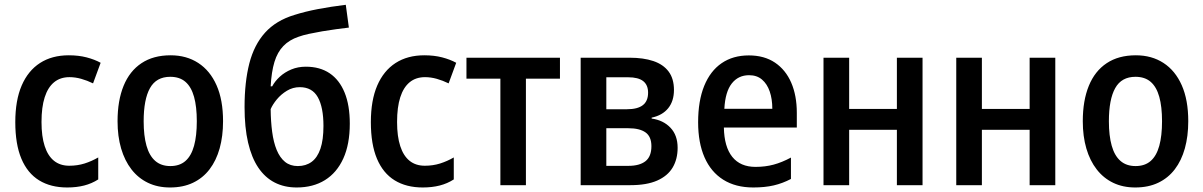

<svg xmlns="http://www.w3.org/2000/svg" viewBox="-20 -786 5108 815"><path d="M265.1 9.8Q195.3 9.8 146 -20.5Q96.7 -50.8 70.8 -112.3Q44.9 -173.8 44.9 -267.6Q44.9 -359.9 72 -422.9Q99.1 -485.8 149.9 -518.6Q200.7 -551.3 272 -551.3Q313.5 -551.3 347.4 -542.5Q381.3 -533.7 407.2 -519.5L375 -432.1Q350.1 -444.3 324.7 -451.4Q299.3 -458.5 274.9 -458.5Q235.8 -458.5 209.5 -436.8Q183.1 -415 169.7 -373Q156.2 -331.1 156.2 -268.1Q156.2 -207 169.7 -165.8Q183.1 -124.5 209.2 -103.5Q235.4 -82.5 273.9 -82.5Q308.6 -82.5 338.9 -92Q369.1 -101.6 397 -117.7V-24.4Q369.6 -6.8 337.2 1.5Q304.7 9.8 265.1 9.8Z M926.8 -271.5Q926.8 -208 912.4 -156.2Q897.9 -104.5 869.6 -67.4Q841.3 -30.3 799.3 -10.3Q757.3 9.8 701.7 9.8Q649.4 9.8 608.2 -10Q566.9 -29.8 538.1 -66.9Q509.3 -104 494.1 -155.8Q479 -207.5 479 -271.5Q479 -358.9 504.6 -421.6Q530.3 -484.4 580.6 -517.8Q630.9 -551.3 704.1 -551.3Q771.5 -551.3 821.5 -518.8Q871.6 -486.3 899.2 -424.1Q926.8 -361.8 926.8 -271.5ZM589.8 -271Q589.8 -210 601.8 -167.5Q613.8 -125 638.9 -103Q664.1 -81.1 703.1 -81.1Q742.7 -81.1 767.3 -102.8Q792 -124.5 803.7 -167Q815.4 -209.5 815.4 -271.5Q815.4 -333 803.7 -375Q792 -417 767.3 -438.5Q742.7 -460 702.6 -460Q643.6 -460 616.7 -412.1Q589.8 -364.3 589.8 -271Z M1018.1 -331.5Q1018.1 -437.5 1038.3 -516.6Q1058.6 -595.7 1105.2 -647.5Q1151.9 -699.2 1230 -722.7Q1274.4 -736.8 1328.9 -747.3Q1383.3 -757.8 1447.8 -765.6L1460.9 -668.9Q1436.5 -666 1407.2 -662.1Q1377.9 -658.2 1347.9 -653.1Q1317.9 -647.9 1291.7 -642.3Q1265.6 -636.7 1247.1 -629.9Q1208 -616.7 1182.9 -590.8Q1157.7 -564.9 1145 -523.2Q1132.3 -481.4 1128.9 -419.4H1135.3Q1147 -441.4 1167.7 -460.4Q1188.5 -479.5 1216.6 -491.2Q1244.6 -502.9 1278.3 -502.9Q1337.9 -502.9 1379.4 -474.9Q1420.9 -446.8 1442.9 -392.8Q1464.8 -338.9 1464.8 -261.2Q1464.8 -173.8 1437.3 -113.3Q1409.7 -52.7 1359.4 -21.5Q1309.1 9.8 1239.3 9.8Q1187 9.8 1146 -11.2Q1105 -32.2 1076.4 -74.5Q1047.9 -116.7 1033 -180.9Q1018.1 -245.1 1018.1 -331.5ZM1244.1 -81.1Q1278.3 -81.1 1302.7 -98.9Q1327.1 -116.7 1340.1 -154.5Q1353 -192.4 1353 -251.5Q1353 -330.6 1329.1 -373.3Q1305.2 -416 1252.4 -416Q1223.1 -416 1198 -400.9Q1172.9 -385.7 1155 -364Q1137.2 -342.3 1128.9 -322.8Q1129.4 -270.5 1135.3 -226.3Q1141.1 -182.1 1154.5 -149.4Q1168 -116.7 1189.9 -98.9Q1211.9 -81.1 1244.1 -81.1Z M1774.4 9.8Q1704.6 9.8 1655.3 -20.5Q1606 -50.8 1580.1 -112.3Q1554.2 -173.8 1554.2 -267.6Q1554.2 -359.9 1581.3 -422.9Q1608.4 -485.8 1659.2 -518.6Q1710 -551.3 1781.2 -551.3Q1822.8 -551.3 1856.7 -542.5Q1890.6 -533.7 1916.5 -519.5L1884.3 -432.1Q1859.4 -444.3 1834 -451.4Q1808.6 -458.5 1784.2 -458.5Q1745.1 -458.5 1718.8 -436.8Q1692.4 -415 1679 -373Q1665.5 -331.1 1665.5 -268.1Q1665.5 -207 1679 -165.8Q1692.4 -124.5 1718.5 -103.5Q1744.6 -82.5 1783.2 -82.5Q1817.9 -82.5 1848.1 -92Q1878.4 -101.6 1906.2 -117.7V-24.4Q1878.9 -6.8 1846.4 1.5Q1814 9.8 1774.4 9.8Z M2356.9 -452.1H2212.4V0H2104V-452.1H1960V-541H2356.9Z M2840.8 -404.3Q2840.8 -356.9 2816.4 -326.7Q2792 -296.4 2746.1 -286.6V-282.7Q2795.4 -275.9 2825.9 -243.9Q2856.4 -211.9 2856.4 -158.7Q2856.4 -110.4 2835.2 -74.7Q2814 -39.1 2769.5 -19.5Q2725.1 0 2656.2 0H2444.8V-541H2653.3Q2710.9 -541 2753.2 -526.9Q2795.4 -512.7 2818.1 -482.4Q2840.8 -452.1 2840.8 -404.3ZM2745.1 -165.5Q2745.1 -206.1 2720.2 -223.9Q2695.3 -241.7 2647 -241.7H2553.7V-82H2647.5Q2694.8 -82 2720 -101.8Q2745.1 -121.6 2745.1 -165.5ZM2731 -392.6Q2731 -425.3 2710.2 -441.7Q2689.5 -458 2646 -458H2553.7V-322.3H2641.1Q2686.5 -322.3 2708.7 -339.6Q2731 -356.9 2731 -392.6Z M3158.7 -550.8Q3224.1 -550.8 3269.5 -520.3Q3314.9 -489.7 3338.6 -435.1Q3362.3 -380.4 3362.3 -307.1V-244.6H3052.7Q3054.2 -162.6 3088.4 -120.1Q3122.6 -77.6 3187 -77.6Q3228.5 -77.6 3263.9 -87.2Q3299.3 -96.7 3337.4 -117.2V-26.4Q3302.2 -7.8 3264.4 1Q3226.6 9.8 3177.7 9.8Q3102.5 9.8 3050 -23.2Q2997.6 -56.2 2970.5 -118.2Q2943.4 -180.2 2943.4 -267.1Q2943.4 -357.9 2969.2 -421.4Q2995.1 -484.9 3043.2 -517.8Q3091.3 -550.8 3158.7 -550.8ZM3159.7 -466.8Q3113.8 -466.8 3086.2 -431.6Q3058.6 -396.5 3054.7 -324.2H3258.3Q3258.3 -365.7 3247.3 -397.7Q3236.3 -429.7 3214.6 -448.2Q3192.9 -466.8 3159.7 -466.8Z M3584.5 -541V-323.7H3787.1V-541H3896V0H3787.1V-234.9H3584.5V0H3475.6V-541Z M4147.9 -541V-323.7H4350.6V-541H4459.5V0H4350.6V-234.9H4147.9V0H4039.1V-541Z M5023.9 -271.5Q5023.9 -208 5009.5 -156.2Q4995.1 -104.5 4966.8 -67.4Q4938.5 -30.3 4896.5 -10.3Q4854.5 9.8 4798.8 9.8Q4746.6 9.8 4705.3 -10Q4664.1 -29.8 4635.3 -66.9Q4606.4 -104 4591.3 -155.8Q4576.2 -207.5 4576.2 -271.5Q4576.2 -358.9 4601.8 -421.6Q4627.4 -484.4 4677.7 -517.8Q4728 -551.3 4801.3 -551.3Q4868.7 -551.3 4918.7 -518.8Q4968.8 -486.3 4996.3 -424.1Q5023.9 -361.8 5023.9 -271.5ZM4687 -271Q4687 -210 4699 -167.5Q4710.9 -125 4736.1 -103Q4761.2 -81.1 4800.3 -81.1Q4839.8 -81.1 4864.5 -102.8Q4889.2 -124.5 4900.9 -167Q4912.6 -209.5 4912.6 -271.5Q4912.6 -333 4900.9 -375Q4889.2 -417 4864.5 -438.5Q4839.8 -460 4799.8 -460Q4740.7 -460 4713.9 -412.1Q4687 -364.3 4687 -271Z"/></svg>

Font: Open Sans SemiCondensed SemiBold
Style: Regular
Weight: 600
Width: 4
Designer: Monotype Design Team
Foundry: Monotype Imaging Inc.
Version: Version 3.000